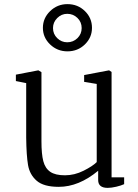

<svg xmlns="http://www.w3.org/2000/svg" viewBox="-20 -896 669 931"><path d="M57 0ZM57 -503V-534L166 -555L181 -546V-211Q181 -149 190 -114.5Q199 -80 223.5 -63Q248 -46 295 -46Q341 -46 385 -68Q429 -90 449 -110V-489L388 -499V-532L509 -555L521 -547V-36H582V-3Q567 4 543.5 9.5Q520 15 502 15Q456 15 456 -23V-68Q362 10 265 10Q192 10 158 -19.5Q124 -49 116 -95.5Q108 -142 107 -229V-493ZM426 -761Q426 -714 391.5 -680.5Q357 -647 307 -647Q258 -647 223 -680.5Q188 -714 188 -761Q188 -808 223 -842Q258 -876 307 -876Q357 -876 391.5 -842.5Q426 -809 426 -761ZM237 -760Q237 -731 257.5 -711Q278 -691 306 -691Q335 -691 355.5 -711Q376 -731 376 -760Q376 -789 355.5 -809Q335 -829 306 -829Q278 -829 257.5 -808.5Q237 -788 237 -760Z"/></svg>

Font: Martel Light
Style: Regular
Weight: 300
Designer: Dan Reynolds
Foundry: Dan Reynolds
Version: Version 1.001; ttfautohint (v1.1) -l 5 -r 5 -G 72 -x 0 -D la